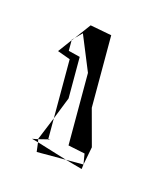

<svg xmlns="http://www.w3.org/2000/svg" viewBox="-52 -760 270 317"><g transform="rotate(15 83.0 -601.5)"><path d="M83 -641V-517L112 -511L115 -493H85L114 -485L115 -493L121 -524L104 -587V-711L67 -718L47 -691L58 -702ZM63 -592V-663L43 -668V-686L26 -663L48 -655V-554ZM33 -509 85 -493H35ZM32 -515 48 -554V-518L32 -514ZM22 -512 33 -509 32 -514ZM43 -687 47 -691 43 -686ZM52 -519 48 -518V-517Z"/></g></svg>

Font: Quebrada
Style: Regular
Weight: 400
Designer: deFharo
Foundry: deFharo
Version: Version 1.034 2012